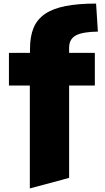

<svg xmlns="http://www.w3.org/2000/svg" viewBox="-20 -836 587 1075"><path d="M147 -357H30V-540H148V-563Q148 -632 168 -680Q188 -728 232 -758Q276 -788 346.5 -802Q417 -816 518 -816L528 -659Q442 -658 404.5 -637.5Q367 -617 367 -569V-540H511V-357H367V160L147 219Z"/></svg>

Font: Plata Sans Black
Style: Regular
Weight: 900
Designer: Pablo Impallari, Andres Torresi, & Cristiano Sobral
Foundry: Pablo Impallari, Andres Torresi, & Cristiano Sobral
Version: Version 1.00;December 28, 2019;FontCreator 12.0.0.2547 64-bi